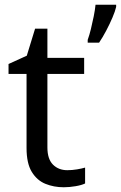

<svg xmlns="http://www.w3.org/2000/svg" viewBox="-20 -780 510 810"><path d="M264 -62Q284 -62 305 -65.5Q326 -69 339 -73V-6Q325 1 299 5.5Q273 10 249 10Q207 10 171.5 -4.5Q136 -19 114 -55Q92 -91 92 -156V-468H16V-510L93 -545L128 -659H180V-536H335V-468H180V-158Q180 -109 203.5 -85.5Q227 -62 264 -62ZM470 -751Q466 -733 454.5 -706Q443 -679 428 -650.5Q413 -622 398 -600H350V-612Q357 -631 363.5 -657.5Q370 -684 375.5 -711.5Q381 -739 383 -760H470Z"/></svg>

Font: Noto Sans Zanabazar Square
Style: Regular
Weight: 400
Version: Version 2.005; ttfautohint (v1.8.4.7-5d5b)